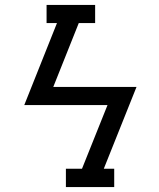

<svg xmlns="http://www.w3.org/2000/svg" viewBox="-20 -755 640 775"><path d="M246 0V-74H311L414 -331H78L210 -662H168V-735Q217 -735 266 -735Q315 -735 364 -735V-662H298L195 -404H531L399 -74H441V0Z"/></svg>

Font: Iosevka Slab Extended
Style: Italic
Weight: 400
Width: 7
Italic angle: -9°
Monospace: yes
Designer: Belleve Invis
Foundry: Belleve Invis
Version: Version 11.1.0; ttfautohint (v1.8.3)